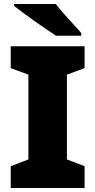

<svg xmlns="http://www.w3.org/2000/svg" viewBox="-20 -947 480 967"><path d="M406 0H34V-110L123 -144V-571L34 -604V-714H406V-604L317 -571V-144L406 -110ZM261 -927Q278 -905 301.5 -878Q325 -851 349 -825.5Q373 -800 389 -781V-767H262Q242 -780 213.5 -799.5Q185 -819 154.5 -840.5Q124 -862 96.5 -882.5Q69 -903 51 -917V-927Z"/></svg>

Font: Noto Sans Myanmar Black
Style: Regular
Weight: 900
Designer: Monotype Design Team
Foundry: Monotype Imaging Inc.
Version: Version 2.107; ttfautohint (v1.8.4.7-5d5b)